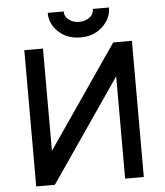

<svg xmlns="http://www.w3.org/2000/svg" viewBox="-59 -932 843 983"><g transform="rotate(-5 363.0 -440.0)"><path d="M640 -700V0H544V-526L183 0H87V-700H183V-174L544 -700ZM223 -880Q223 -822 268 -781Q312 -740 381 -740Q448 -740 492 -781Q538 -823 538 -880H455Q455 -853 434 -837Q411 -820 380 -820Q349 -820 327 -837Q305 -853 305 -880Z"/></g></svg>

Font: Unageo
Style: Medium
Weight: 500
Designer: Richard Sepsi
Foundry: Richard Sepsi
Version: Version 2.000